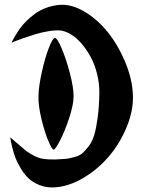

<svg xmlns="http://www.w3.org/2000/svg" viewBox="-20 -809 606 819"><path d="M23.9 -223.1Q24.4 -218.3 25.6 -210.4Q26.9 -202.6 32.5 -179.4Q38.1 -156.2 45.9 -135.7Q53.7 -115.2 68.8 -90.1Q84 -64.9 102.8 -47.4Q121.6 -29.8 150.4 -18.8Q179.2 -7.8 212.9 -9.8Q273.4 -13.2 335.9 -50.3Q398.4 -87.4 445.3 -142.8Q492.2 -198.2 521 -268.8Q549.8 -339.4 546.9 -405.8Q543.9 -472.7 514.4 -543.7Q484.9 -614.7 441.2 -669.9Q397.5 -725.1 341.3 -758.8Q285.2 -792.5 232.9 -788.1Q203.6 -785.6 176.5 -775.4Q149.4 -765.1 129.6 -750.7Q109.9 -736.3 92.8 -719.5Q75.7 -702.6 64.5 -686.5Q53.2 -670.4 45.2 -657Q37.1 -643.6 33.2 -635.3L29.8 -627Q35.2 -629.4 44.7 -633.3Q54.2 -637.2 81.3 -646.7Q108.4 -656.2 132.8 -663.6Q157.2 -670.9 186.5 -675.8Q215.8 -680.7 235.8 -679.2Q257.3 -677.2 281 -663.3Q304.7 -649.4 326.7 -624.3Q348.6 -599.1 366.2 -567.1Q383.8 -535.2 394 -494.1Q404.3 -453.1 403.8 -411.1Q402.8 -354 397 -310.1Q391.1 -266.1 383.1 -236.8Q375 -207.5 359.6 -187Q344.2 -166.5 332 -155.8Q319.8 -145 297.1 -138.9Q274.4 -132.8 259.8 -131.3Q245.1 -129.9 217.8 -128.9Q188 -127.9 166.3 -131.1Q144.5 -134.3 125 -144.8Q105.5 -155.3 94.5 -163.3Q83.5 -171.4 60.5 -191.7Q37.6 -211.9 23.9 -223.1ZM293.9 -398.9Q293.9 -363.3 275.9 -307.9Q257.8 -252.4 237.5 -212.6Q217.3 -172.9 210 -170.9Q202.6 -168.9 186.5 -207Q170.4 -245.1 156.7 -301.8Q143.1 -358.4 144 -398.9Q145 -440.9 158.2 -500.5Q171.4 -560.1 187.7 -603Q204.1 -646 213.9 -647Q223.6 -647.9 242.9 -602.8Q262.2 -557.6 278.1 -496.8Q293.9 -436 293.9 -398.9Z"/></svg>

Font: Superheroes Libre
Style: Regular
Weight: 400
Version: Version 001.000